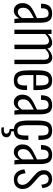

<svg xmlns="http://www.w3.org/2000/svg" viewBox="1057 -1685 832 2986"><g transform="rotate(90 1473.0 -192.0)"><path d="M144 9Q110 9 84 -8.5Q58 -26 43 -55.5Q28 -85 28 -120Q28 -164 41 -195Q54 -226 81 -250.5Q108 -275 153 -298.5Q198 -322 261 -351V-392Q261 -445 255 -475.5Q249 -506 233.5 -519Q218 -532 189 -532Q167 -532 148.5 -523Q130 -514 119.5 -492.5Q109 -471 109 -433V-413L37 -414Q38 -502 74.5 -544.5Q111 -587 193 -587Q271 -587 302.5 -540.5Q334 -494 334 -396V-115Q334 -100 335 -76.5Q336 -53 337.5 -32Q339 -11 340 0H275Q272 -19 268.5 -42.5Q265 -66 264 -80Q252 -45 221 -18Q190 9 144 9ZM168 -53Q190 -53 207.5 -64Q225 -75 239 -90.5Q253 -106 261 -122V-302Q219 -280 188.5 -262Q158 -244 139 -227Q120 -210 110.5 -188.5Q101 -167 101 -138Q101 -92 121 -72.5Q141 -53 168 -53Z M441 0V-578H509V-519Q538 -553 573 -570.5Q608 -588 645 -588Q675 -588 700.5 -572Q726 -556 737 -513Q767 -550 803 -569Q839 -588 879 -588Q904 -588 926.5 -576Q949 -564 963 -535Q977 -506 977 -456V0H909V-454Q909 -505 892.5 -521.5Q876 -538 851 -538Q823 -538 795 -522Q767 -506 742 -478Q743 -473 743.5 -467.5Q744 -462 744 -456V0H675V-454Q675 -505 658.5 -521.5Q642 -538 617 -538Q590 -538 562 -522Q534 -506 509 -479V0Z M1230 9Q1176 9 1141.5 -12.5Q1107 -34 1090.5 -84Q1074 -134 1074 -217V-363Q1074 -449 1091 -497.5Q1108 -546 1143 -566.5Q1178 -587 1231 -587Q1292 -587 1324 -561Q1356 -535 1368.5 -482.5Q1381 -430 1381 -348V-296H1147V-195Q1147 -139 1155.5 -106.5Q1164 -74 1182.5 -60Q1201 -46 1230 -46Q1252 -46 1270 -54.5Q1288 -63 1298.5 -87.5Q1309 -112 1309 -157V-197H1380V-165Q1380 -86 1347.5 -38.5Q1315 9 1230 9ZM1147 -338H1309V-386Q1309 -432 1304 -464.5Q1299 -497 1282.5 -514.5Q1266 -532 1230 -532Q1200 -532 1181.5 -519Q1163 -506 1155 -472.5Q1147 -439 1147 -377Z M1568 9Q1534 9 1508 -8.5Q1482 -26 1467 -55.5Q1452 -85 1452 -120Q1452 -164 1465 -195Q1478 -226 1505 -250.5Q1532 -275 1577 -298.5Q1622 -322 1685 -351V-392Q1685 -445 1679 -475.5Q1673 -506 1657.5 -519Q1642 -532 1613 -532Q1591 -532 1572.5 -523Q1554 -514 1543.5 -492.5Q1533 -471 1533 -433V-413L1461 -414Q1462 -502 1498.5 -544.5Q1535 -587 1617 -587Q1695 -587 1726.5 -540.5Q1758 -494 1758 -396V-115Q1758 -100 1759 -76.5Q1760 -53 1761.5 -32Q1763 -11 1764 0H1699Q1696 -19 1692.5 -42.5Q1689 -66 1688 -80Q1676 -45 1645 -18Q1614 9 1568 9ZM1592 -53Q1614 -53 1631.5 -64Q1649 -75 1663 -90.5Q1677 -106 1685 -122V-302Q1643 -280 1612.5 -262Q1582 -244 1563 -227Q1544 -210 1534.5 -188.5Q1525 -167 1525 -138Q1525 -92 1545 -72.5Q1565 -53 1592 -53Z M2009 9Q1941 9 1908 -21Q1875 -51 1864.5 -102.5Q1854 -154 1854 -219V-354Q1854 -434 1867 -485.5Q1880 -537 1913.5 -562Q1947 -587 2009 -587Q2070 -587 2102 -564Q2134 -541 2145 -499Q2156 -457 2156 -402V-374H2088V-402Q2088 -453 2080.5 -481Q2073 -509 2055.5 -520.5Q2038 -532 2009 -532Q1975 -532 1957 -516Q1939 -500 1933 -463.5Q1927 -427 1927 -366V-204Q1927 -117 1944 -81.5Q1961 -46 2010 -46Q2044 -46 2061 -61.5Q2078 -77 2083 -108Q2088 -139 2088 -185V-217H2156V-189Q2156 -131 2145.5 -86.5Q2135 -42 2103 -16.5Q2071 9 2009 9ZM2004 204Q1994 204 1983 202.5Q1972 201 1961 199V161Q1969 163 1977.5 164Q1986 165 1994 165Q2025 165 2042 155.5Q2059 146 2059 124Q2059 108 2050.5 98Q2042 88 2025.5 81.5Q2009 75 1985 72V0H2023V50Q2069 52 2092 72Q2115 92 2115 125Q2115 151 2101.5 169Q2088 187 2063 195.5Q2038 204 2004 204Z M2342 9Q2308 9 2282 -8.5Q2256 -26 2241 -55.5Q2226 -85 2226 -120Q2226 -164 2239 -195Q2252 -226 2279 -250.5Q2306 -275 2351 -298.5Q2396 -322 2459 -351V-392Q2459 -445 2453 -475.5Q2447 -506 2431.5 -519Q2416 -532 2387 -532Q2365 -532 2346.5 -523Q2328 -514 2317.5 -492.5Q2307 -471 2307 -433V-413L2235 -414Q2236 -502 2272.5 -544.5Q2309 -587 2391 -587Q2469 -587 2500.5 -540.5Q2532 -494 2532 -396V-115Q2532 -100 2533 -76.5Q2534 -53 2535.5 -32Q2537 -11 2538 0H2473Q2470 -19 2466.5 -42.5Q2463 -66 2462 -80Q2450 -45 2419 -18Q2388 9 2342 9ZM2366 -53Q2388 -53 2405.5 -64Q2423 -75 2437 -90.5Q2451 -106 2459 -122V-302Q2417 -280 2386.5 -262Q2356 -244 2337 -227Q2318 -210 2308.5 -188.5Q2299 -167 2299 -138Q2299 -92 2319 -72.5Q2339 -53 2366 -53Z M2771 9Q2702 9 2661 -35.5Q2620 -80 2614 -155L2675 -174Q2681 -107 2706 -76.5Q2731 -46 2776 -46Q2814 -46 2834.5 -67.5Q2855 -89 2855 -128Q2855 -156 2838 -184.5Q2821 -213 2785 -244L2706 -312Q2667 -345 2647 -378Q2627 -411 2627 -457Q2627 -499 2644.5 -527.5Q2662 -556 2693 -571.5Q2724 -587 2765 -587Q2832 -587 2866.5 -544.5Q2901 -502 2904 -435L2852 -418Q2849 -457 2839 -482.5Q2829 -508 2811 -520Q2793 -532 2768 -532Q2735 -532 2714.5 -513.5Q2694 -495 2694 -462Q2694 -436 2704 -416Q2714 -396 2741 -371L2823 -298Q2847 -277 2869 -253Q2891 -229 2905 -199.5Q2919 -170 2919 -130Q2919 -85 2900.5 -54.5Q2882 -24 2849 -7.5Q2816 9 2771 9Z"/></g></svg>

Font: Oswald Light
Style: Regular
Weight: 300
Designer: Vernon Adams
Foundry: Vernon Adams
Version: Version 4.103;gftools[0.9.33.dev8+g029e19f]